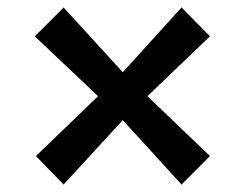

<svg xmlns="http://www.w3.org/2000/svg" viewBox="-20 -558 655 513"><path d="M73 -461 150 -538 308 -365 465 -538 541 -461 374 -301 541 -141 465 -65 308 -237 150 -65 76 -141 242 -301Z"/></svg>

Font: Koeln Type Serif
Style: Bold
Weight: 700
Designer: Eben Sorkin
Foundry: Eben Sorkin
Version: Version 2.002